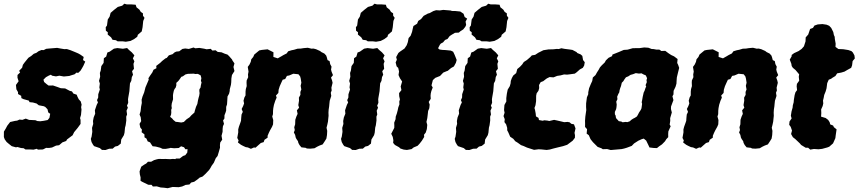

<svg xmlns="http://www.w3.org/2000/svg" viewBox="-38 -771 4530 1013"><path d="M24 0.2 8.6 -12 -3.2 -22 -13.2 -36 -17.6 -48.2 -17.4 -76.6 -7.6 -92.8 0.2 -107.6 15.4 -127.2 41.2 -133.2 52.4 -134.6 65.2 -140.2 79.8 -138.6 98 -145.2 115.6 -138.4 148.8 -136.8 159 -132.4 174.2 -131.2 192.8 -133.6 213.6 -137.8 222.8 -149.2 226.8 -170.6 216.8 -177.6 212.6 -194.6 200.8 -206.8 192.8 -210.6 166.6 -215.6 155 -224.8 135.8 -230.2 118 -232 114 -240.2 86 -248 74.8 -253.4 73.8 -265.4 57.2 -275V-284.8L48.4 -300L46.2 -322.8L60.2 -342.4L54.2 -361L54.4 -375.4L68 -388.6L63 -397.4L78.8 -413.8L82.6 -428.8L91.4 -441L107 -460.2L112.2 -466.4L126.4 -475.4L140.2 -487.2L153.8 -492.2L165.4 -500.8L180.8 -507.2L192.4 -506.6L205.6 -513.4L221.6 -515L263.4 -518.4L282.6 -514.8L301.2 -511.8L314.8 -512.2L334.2 -506L357.8 -496.4L374.6 -489.2L385.8 -483L403.6 -470.4L400 -454.2L411.8 -446L401.8 -423.6L394 -409.8L386.4 -397.6L374.2 -386.2L366 -388.2L355.2 -379L335.6 -373L327.4 -370.2L298.8 -367.4L275.2 -371.6L257.2 -368L237 -371.6L230.2 -376.8L219.2 -372L204.4 -363.8L191.2 -350.6L194.8 -338.4L208.2 -327L218.2 -319.6L241.8 -320L264.2 -312.4L282.6 -305.6L305.8 -304.4L330.6 -291.4L341.6 -288.8L349.4 -277.2L366.6 -271.4L371 -260.2L377.4 -247.4L388.2 -235.4L392.6 -218.6L390 -206L392 -193.2L389.4 -164.6L384.4 -148L387 -138.4V-117.2L371.6 -96L353.2 -73.8L345 -57.2L336.6 -51L315.6 -35.2L311.2 -27.2L291.2 -19.8L273.8 -4.8L257.8 -2.8L236.6 7.2L220.6 9.6L205.2 9.2L188.4 17.6L161.8 18.4L156.6 14L138.6 18.6L121 17.6H96.4L86.6 11L73 10L54 4.6L46.2 6.4Z M518.8 20.4 500 20 488.8 10.4 458.4 0 452.6 -7.8 445 -21.6 441.2 -38.2 445.2 -50 449 -75.6 447.6 -96.2 453.8 -117.2 452.6 -132.4 456.2 -151.4 464.2 -171.2 462.6 -189.2 472.2 -217.6 478.8 -230.6 473.8 -242.6 480 -256.4 480.4 -273.8 488.8 -298.8 486.2 -310 488.8 -330.2 484.4 -344.2 490.4 -366 489 -386.2 493.4 -398.8 496.6 -422.2 508.6 -439.2 510 -463.8 522.2 -472.4 528.6 -494 540.6 -498.4 563 -514.2 581.2 -517.4 610.4 -513.8 632.6 -517.6 642.2 -507.8 657.4 -494.8 671 -479 663.2 -463.2 671 -447.4 666.2 -434 668.8 -408 658.8 -395.4 663.8 -376.6 657.6 -364.6 654.6 -344.4 647.8 -331.4 645.8 -306.2 644.6 -289.8 641.8 -273.6 639 -258 637.4 -247.4 638.4 -228.6 632 -213.2 636.6 -202.8 629.6 -186.8 632.4 -167.2 628 -155.4 628.4 -136 625 -110.4 621.6 -97.6 619 -70.8 615.6 -57.8 601.6 -34.8 599.2 -13.4 583.8 -1.2 569 2.4 556.6 13.2 538.2 13.8ZM582.8 -552.8 573.6 -558.8 555.8 -561 548 -574 530.2 -588.8 530.8 -601 520.6 -608.8 519.8 -627.4 526.4 -636.2 530.6 -668.2 540.4 -683.2 545.6 -703.2 564.4 -719.4 583.6 -734.4 606.8 -741 618 -751.4 631 -747.8H655L677.8 -746L682.2 -732.4L697.8 -719.8L704.8 -708.2L716 -700.8L716.4 -688L724.4 -676.8L717.6 -660.4L714.2 -627.2L709.8 -605.2L689.2 -587.6L686.2 -577L669.4 -564.6L650.4 -555L625.8 -550.8L610.2 -552.8Z M827 219.4 809.8 218.2 789 212.2 768.6 213 761.6 204.2 744.4 203.8 712.8 188.4 703.4 183 703.8 165 699.8 148.8 698.4 133.2 707.2 108.4 723.2 97.4 733.4 91.8 742.6 82.4 759.6 82.2 774.6 74 789.4 69.6 800.2 67.4 821.6 68 834.2 67.6 859.8 68.8 873.8 67.4 888 68.4 890 65.4H910.2L927.4 52L939.6 47.8L950 34L951.6 16L940 16.6L933 6L917.4 0.8L905.2 9.8L880.6 11.2L862.2 9.2L854.8 11.2L836.6 14.4L819.6 14.2L807.2 8.4L784.2 2.4L767.2 0.6L760 -10L753.6 -20L741.2 -25L734.6 -40L724.4 -46.4L724 -62.2L709.2 -73.4L710.8 -87.2L702.2 -98.2L698.2 -117.4L706.8 -132L704.4 -152.4L698.4 -166.8L703.8 -184.2L706.4 -208.4L710.2 -227.8L709.2 -245L713.8 -261.4L722.6 -283.4L729.6 -310.6L735 -323L746.8 -350.8L745 -358.2L754 -372.2L765.8 -389L772 -403L787.4 -411.2L786.2 -423.2L806.8 -439L817.8 -449.6L835 -463L842 -465.6L852.8 -479L872.4 -485.2L883.4 -494.8L892.2 -498.8L907.6 -500.4L924.4 -512.8L939.2 -515.2L958.2 -512.8L983.2 -520.4L992.4 -516.2L1013.8 -518.2L1038.4 -514.2L1052.2 -511L1073.8 -513.4L1082.8 -504.2L1099.4 -505.8L1110.8 -497L1130.8 -495L1147.4 -487.8L1162.2 -483L1170.8 -474.8L1186.2 -457.2L1188.2 -452.2L1199 -436.4L1193.8 -417.6L1199 -396.2L1185.8 -375.2L1182.8 -357.2L1182 -336.6L1180.4 -323.4L1174.4 -300.4L1173.8 -290.2L1170.6 -276.8L1162.4 -262L1160.8 -235.8L1159.8 -220.2L1155.4 -207.2L1155.2 -188L1152.2 -177.8L1146.4 -163L1146 -145.8L1139 -135.4L1143.8 -117.4L1138.2 -105L1136.6 -91L1136.4 -75.6L1130.8 -54.6L1134.4 -34L1124 -19.2L1122.4 -5.8L1122.8 8.2L1116.4 30.6L1110 51.8L1100.6 63.4L1090.2 87.6L1078.6 103.6L1072.2 115.4L1065.4 125.8L1045.4 147L1030.2 160.8L1015.8 165.8L1003.8 175.8L986.6 188L970.2 192.2L961.4 202.4L941 204.6L923.2 212.8L904.8 216.6L873 215.4L846.6 222ZM918.2 -124.6 932 -127.6 946.6 -141.8 962.2 -152.2 971.2 -162.4 987.6 -177 990 -187 996.2 -207.4 1003.2 -222.6 1006.6 -241.8 1009.8 -255.2 1013 -266 1015 -279.4 1013.6 -291.2 1014.2 -300.2 1020 -308.8 1021.8 -320.6 1025.4 -336.4 1022 -344.4 1024.4 -358.6 1020.6 -373.4 1006 -381.2 991.8 -380.6 984.6 -382.4 971.4 -382 953 -381.4 940.4 -378.2 926.8 -368.4 918.8 -365.8 909 -351.6 902.4 -343.2 892.2 -333.8 892.4 -321 888.8 -308.6 883 -301.4 879 -292.2 875.6 -276.2 874.6 -267.8 875 -247.2 868.2 -224.6 866.8 -212 868.4 -200.2 865.2 -191.6 865.8 -177.8 864.6 -166.6 859.6 -154.6 870.4 -145.8 876.2 -138.6 888.6 -128.4 899 -127.4Z M1321.2 -497.8 1330 -505 1343 -507.6 1373.8 -510.8 1393.6 -500.8 1404.8 -495.2 1404.4 -470.6 1427.4 -463.2 1447.6 -474.6 1456.8 -480.2 1474.6 -489.2 1482.4 -500.4 1500.8 -506 1513 -508.4 1532.6 -514.2 1548.4 -514.6 1563.2 -517 1585.8 -519 1605.4 -514.2 1616 -514.8 1629.4 -511.4 1650.4 -502 1657.8 -496.2 1673.4 -488.4 1683 -478 1686.4 -468.2 1690.2 -453.8 1700.8 -448.8 1704 -432.8 1711.2 -419.2 1708.6 -403.8 1711.4 -392.8 1718.8 -374.6 1708.4 -361.6 1713.8 -347.2 1716.8 -334.2 1710.4 -308.2 1712 -294 1707.2 -281.6 1709.8 -265 1701.6 -239.4 1699.8 -222.6 1698.6 -209.4 1696 -192.6 1695 -177 1695.6 -160 1694 -145.4 1692.4 -129.4 1688.8 -112.6 1684.8 -97 1688.4 -80.6 1687.2 -58.8 1684 -39.8 1676 -26.8 1664.4 -9.2 1648.2 -3.2 1635 3.2 1621.4 11.2 1598.6 13.4 1580.6 12.4 1575 9 1552.2 6.4 1542 -6 1536 -17.4 1534.2 -25.8 1525.6 -38.4 1522 -45.8 1519.2 -59.2 1512.4 -72.2 1517.2 -84.8 1514.4 -99.6 1519.2 -115 1520 -139 1525.6 -156 1532.2 -170.2 1528.4 -188.8 1540 -202.8 1535.8 -216.4 1539.6 -239.8 1539 -256 1547 -270.6 1546.6 -285.8 1551.8 -299 1548.2 -318.2 1552 -334.6 1548.6 -356.8 1545.6 -367.8 1536.6 -379.2 1509.4 -382 1487.8 -372.8 1475.8 -370.6 1466.6 -354 1453.4 -350.4 1445.6 -333.6 1437.8 -316 1432 -297.2 1430.6 -280.6 1418 -267 1421.6 -256 1414.2 -239.2 1407.4 -218.2 1404 -200.6 1402.6 -187.4 1402.2 -168.6 1398.4 -156.2 1403.6 -137.6 1402.6 -114.8 1397.2 -101.8 1386.4 -82.6 1380.4 -70.2 1373.8 -54.4 1374 -44.8 1357.4 -33.4 1353.2 -21.2 1338.2 -16.6 1325.4 -5.4 1310.2 8.2 1302 7 1285.8 14.2 1269.8 7 1258.4 5.2 1244.2 -1.4 1233.2 -7.2 1217.2 -19.4 1220.8 -30 1213.8 -43.4 1219 -72.6 1218.8 -88 1222.4 -102 1230.2 -123.6 1233.6 -133.8 1234.6 -148.8 1236.4 -166.8 1243 -180.8 1237 -196 1244.8 -211.6 1249.8 -225.2 1246.8 -239.6 1251.4 -256.6 1257.4 -267.6 1257.6 -288.4 1259 -301 1263.6 -316.8 1262.8 -334.8 1263.4 -346.4 1271.4 -363.8 1270.4 -378 1273.2 -393.2 1269.2 -418 1278.4 -430.6 1285 -444.8 1287.8 -458.2 1298 -470.4 1303.6 -483.2Z M1838.8 20.4 1820 20 1808.8 10.4 1778.4 0 1772.6 -7.8 1765 -21.6 1761.2 -38.2 1765.2 -50 1769 -75.6 1767.6 -96.2 1773.8 -117.2 1772.6 -132.4 1776.2 -151.4 1784.2 -171.2 1782.6 -189.2 1792.2 -217.6 1798.8 -230.6 1793.8 -242.6 1800 -256.4 1800.4 -273.8 1808.8 -298.8 1806.2 -310 1808.8 -330.2 1804.4 -344.2 1810.4 -366 1809 -386.2 1813.4 -398.8 1816.6 -422.2 1828.6 -439.2 1830 -463.8 1842.2 -472.4 1848.6 -494 1860.6 -498.4 1883 -514.2 1901.2 -517.4 1930.4 -513.8 1952.6 -517.6 1962.2 -507.8 1977.4 -494.8 1991 -479 1983.2 -463.2 1991 -447.4 1986.2 -434 1988.8 -408 1978.8 -395.4 1983.8 -376.6 1977.6 -364.6 1974.6 -344.4 1967.8 -331.4 1965.8 -306.2 1964.6 -289.8 1961.8 -273.6 1959 -258 1957.4 -247.4 1958.4 -228.6 1952 -213.2 1956.6 -202.8 1949.6 -186.8 1952.4 -167.2 1948 -155.4 1948.4 -136 1945 -110.4 1941.6 -97.6 1939 -70.8 1935.6 -57.8 1921.6 -34.8 1919.2 -13.4 1903.8 -1.2 1889 2.4 1876.6 13.2 1858.2 13.8ZM1902.8 -552.8 1893.6 -558.8 1875.8 -561 1868 -574 1850.2 -588.8 1850.8 -601 1840.6 -608.8 1839.8 -627.4 1846.4 -636.2 1850.6 -668.2 1860.4 -683.2 1865.6 -703.2 1884.4 -719.4 1903.6 -734.4 1926.8 -741 1938 -751.4 1951 -747.8H1975L1997.8 -746L2002.2 -732.4L2017.8 -719.8L2024.8 -708.2L2036 -700.8L2036.4 -688L2044.4 -676.8L2037.6 -660.4L2034.2 -627.2L2029.8 -605.2L2009.2 -587.6L2006.2 -577L1989.4 -564.6L1970.4 -555L1945.8 -550.8L1930.2 -552.8Z M2108.8 20.2 2091.8 18.2 2074.6 12.6 2067.4 5.8 2045.6 -6.2 2036.2 -17.2 2037.4 -31 2034.2 -48.6 2026.2 -65.2 2042.2 -96.4 2042.4 -109 2041.8 -123.8 2049 -142.2 2049.8 -155.2 2056 -173 2060.2 -189 2063.4 -204.4 2069.4 -220.6 2068.6 -235 2072 -246.4 2068.2 -263.4 2067.6 -279.8 2080 -295.8 2076 -314.8 2083.6 -341 2072 -358.4 2064.6 -375.2 2067.4 -393.8 2063 -412.8 2054.6 -420.8 2049.4 -441.6 2055.8 -456 2052.2 -469.8 2063.8 -491.4 2071.6 -498 2096.2 -515 2107.8 -532.4 2113.8 -549 2117.8 -570.2 2128.4 -582.2 2136 -602.6 2139.4 -618.4 2143.2 -633.8 2162.6 -645.8 2168.6 -660.6 2183.6 -670.6 2197.2 -687.4 2219.4 -699.4 2229 -702 2248.4 -712.6 2263 -717.2 2282.4 -716 2300.6 -718.8 2339.4 -715.6 2346.6 -713.2 2365 -712.8 2390.4 -710.2 2407.8 -698.4 2413.6 -681.2 2426.8 -672.8 2418.4 -657 2421.4 -639.4 2416.8 -629.4 2406 -615.8 2390.8 -606 2382.8 -599 2362.6 -598 2345.6 -588 2334.4 -580.6 2323 -565.4 2310.2 -560.2 2299.6 -547.4 2287.8 -541.2 2282.8 -535 2273.2 -516.4 2281.2 -509.8 2296.8 -507.6 2313.6 -506.8 2340.6 -504 2352.8 -498.2 2360.8 -481.4 2371.4 -454.8 2367.4 -439.8 2356.8 -420.4 2341.8 -412 2324.2 -397.2 2320.8 -396.4 2300.6 -388 2283.6 -370.2 2258.6 -360.2 2245.8 -348.4 2238.6 -320.6 2245 -309.2 2237.8 -290.6 2234.8 -278 2233.6 -266 2234.6 -249.6 2224 -233.2 2229 -219.4 2227 -199.8 2220.8 -185.6 2218.6 -165.8 2216.4 -147.6 2212 -127.8 2216.2 -112 2214 -89.8 2208.2 -71.6 2199 -60 2200.2 -48.6 2187.6 -28.2 2175.6 -12.8 2165.2 -1.8 2144.2 7 2133.6 15.6Z M2438.8 20.4 2420 20 2408.8 10.4 2378.4 0 2372.6 -7.8 2365 -21.6 2361.2 -38.2 2365.2 -50 2369 -75.6 2367.6 -96.2 2373.8 -117.2 2372.6 -132.4 2376.2 -151.4 2384.2 -171.2 2382.6 -189.2 2392.2 -217.6 2398.8 -230.6 2393.8 -242.6 2400 -256.4 2400.4 -273.8 2408.8 -298.8 2406.2 -310 2408.8 -330.2 2404.4 -344.2 2410.4 -366 2409 -386.2 2413.4 -398.8 2416.6 -422.2 2428.6 -439.2 2430 -463.8 2442.2 -472.4 2448.6 -494 2460.6 -498.4 2483 -514.2 2501.2 -517.4 2530.4 -513.8 2552.6 -517.6 2562.2 -507.8 2577.4 -494.8 2591 -479 2583.2 -463.2 2591 -447.4 2586.2 -434 2588.8 -408 2578.8 -395.4 2583.8 -376.6 2577.6 -364.6 2574.6 -344.4 2567.8 -331.4 2565.8 -306.2 2564.6 -289.8 2561.8 -273.6 2559 -258 2557.4 -247.4 2558.4 -228.6 2552 -213.2 2556.6 -202.8 2549.6 -186.8 2552.4 -167.2 2548 -155.4 2548.4 -136 2545 -110.4 2541.6 -97.6 2539 -70.8 2535.6 -57.8 2521.6 -34.8 2519.2 -13.4 2503.8 -1.2 2489 2.4 2476.6 13.2 2458.2 13.8ZM2502.8 -552.8 2493.6 -558.8 2475.8 -561 2468 -574 2450.2 -588.8 2450.8 -601 2440.6 -608.8 2439.8 -627.4 2446.4 -636.2 2450.6 -668.2 2460.4 -683.2 2465.6 -703.2 2484.4 -719.4 2503.6 -734.4 2526.8 -741 2538 -751.4 2551 -747.8H2575L2597.8 -746L2602.2 -732.4L2617.8 -719.8L2624.8 -708.2L2636 -700.8L2636.4 -688L2644.4 -676.8L2637.6 -660.4L2634.2 -627.2L2629.8 -605.2L2609.2 -587.6L2606.2 -577L2589.4 -564.6L2570.4 -555L2545.8 -550.8L2530.2 -552.8Z M2779.8 19.6 2771 16.8 2742.4 7.6 2724.8 -0.4 2710.8 -5.4 2693.4 -18 2680.4 -26 2670.2 -38.6 2653.8 -49.6 2643.8 -72.6 2638 -83.6V-96.2L2632.4 -114.8L2623.4 -126.8L2625 -142L2618.6 -158.6L2624.2 -176.2L2621.4 -190.4L2623.4 -217.2L2633.4 -235.6L2633.2 -253.4L2636.2 -276.6L2640.6 -298.2L2651.6 -316.2L2655.8 -330.8L2657 -344L2662.6 -359.2L2669.8 -372.4L2685.4 -385.4L2691.2 -406.8L2705 -418.2L2717.2 -431.2L2725.6 -443.8L2742 -454.4L2759.4 -469.4L2768 -478.8L2785.2 -481.6L2802.4 -492.8L2828.8 -506L2855.2 -510.2L2882.8 -511L2900 -513L2909.8 -512.2L2923.8 -516.4L2940.8 -513.2L2966.8 -510L2982.2 -507.6L3003.6 -496.4L3008 -491.2L3025.8 -483.8L3034.4 -476L3038.2 -454.4L3047.2 -442.8L3044 -425L3037 -413.2L3021.2 -404.6L3004.8 -390L2994.8 -382.6L2970.4 -379.2L2954 -377.2L2938 -378.2L2919.4 -373.2L2901.6 -370.6L2882.4 -362.8L2861.8 -364.4L2847.6 -357.6L2842 -353.6L2828.2 -342.8L2814.6 -337.6L2806 -322.4L2806.8 -306.2L2802.8 -292L2793.4 -278.8L2790.8 -266L2790.4 -237L2787.2 -215.6L2781.8 -201.2L2784.6 -192L2788.2 -172.6L2789.8 -157L2803.2 -149L2805.6 -137.6L2825.2 -134L2833.6 -136.4L2850 -134.8L2860 -132.6L2885.4 -138.6L2899.8 -135.6L2918 -131.4L2938.8 -126.4L2957 -127.8L2967.8 -125.4L2976.2 -117.8L2990.4 -115L2998.4 -93.4L2993.2 -70L2995.6 -57.6L2995.2 -44L2983.4 -28.6L2954.4 -7L2932.2 0.2L2906.4 6.4L2880.8 12.8L2863 17.8L2846 20.2L2818.6 17.4L2803.8 16.6Z M3241.6 15.6 3216.4 17.8 3184 20.6 3165.4 15.4 3142.4 16.2 3134.8 11.2 3115.2 4 3104.6 -6.6 3090.4 -20.8 3077.6 -36.8 3068.6 -57.6 3057.2 -66 3059.4 -89.4 3048.8 -101.2 3049 -119.6 3048.6 -133.6 3050.2 -155.2 3052.8 -173.6 3055.2 -190.2 3054.2 -206 3054.4 -225.8 3058.6 -257.6 3065.6 -274V-283.6L3070 -305.2L3079.4 -328.2L3086.6 -343.6L3089.8 -362L3103.8 -374.8L3111.8 -389.2L3120.2 -402.2L3127.4 -415.6L3137 -426.4L3152.4 -441.2L3158.8 -452.6L3172.8 -466L3191.2 -474.8L3193.4 -483.2L3212.2 -490.6L3227.6 -496.8L3253 -507.6L3273.2 -509L3300.8 -516.8L3335.4 -517L3360.8 -520.6L3382.8 -519.2L3400.4 -512.4L3409.8 -512.2L3425.6 -509.2L3440.6 -509.4L3451.4 -502L3472 -502.8L3488.2 -490.6L3503.4 -480.6L3518.2 -473.8L3537 -459.6L3535 -438.8L3540 -428.6L3545.4 -412.8L3539 -387.2L3533 -362.2L3531.6 -342.2L3531 -329.8L3526.2 -313.2L3516 -291.8L3515.2 -272.4L3509.8 -263.2L3515 -243L3502.4 -209L3502 -195.8L3506.6 -177.6L3497.8 -147.6L3498.2 -133.2L3495.2 -114L3500.4 -104.8L3488.2 -77.6L3487.4 -64.2L3487.6 -47.4L3477.4 -36.6L3470.6 -25.6L3454.6 -9.2L3440.2 0.6L3428 10.4L3409.6 9.6L3388.6 7L3383.2 -4.8L3371.2 -29.4L3358.2 -39.8L3347 -36.4L3329.8 -28.6L3307.4 -14.2L3295.2 -1.4L3269.2 8.4L3255.2 12.6ZM3247 -125.8 3263 -127.8 3271.8 -126.6 3284.4 -131 3293.8 -139.4 3303.6 -145.6 3311.8 -149.6 3322.6 -156.8 3329 -168.2 3333.4 -177 3342.6 -191 3346.4 -199.2 3349.8 -223.2 3347.6 -231.4 3350.4 -245.2 3353 -260.4 3355.4 -270.8 3358 -282.6 3362.8 -292.2 3366.4 -303.6 3371.4 -315.4 3368 -321.6 3374.6 -337.6 3373 -348.4 3376 -358.4 3369.4 -373.2 3356.2 -378.8 3346.6 -384.2 3333.4 -382.8 3316.4 -385.2 3301.8 -379.6 3288.6 -376 3276.8 -368.2 3264.6 -363.2 3257 -353 3250.8 -342.8 3242.6 -334.4 3238.4 -316.8 3234.2 -305.8 3231 -295 3229.2 -283.6 3224.6 -275.8 3218.2 -260.8 3219.6 -247.8 3213.4 -234.6 3215.8 -219.6 3214.6 -205.8 3212.8 -195.4 3206 -180.4 3206.2 -167.8 3210.2 -161 3211.2 -152 3213.4 -146.4 3222.8 -136.4 3226.6 -131.8 3240.4 -129.6Z M3670.2 -497.8 3679 -505 3692 -507.6 3722.8 -510.8 3742.6 -500.8 3753.8 -495.2 3753.4 -470.6 3776.4 -463.2 3796.6 -474.6 3805.8 -480.2 3823.6 -489.2 3831.4 -500.4 3849.8 -506 3862 -508.4 3881.6 -514.2 3897.4 -514.6 3912.2 -517 3934.8 -519 3954.4 -514.2 3965 -514.8 3978.4 -511.4 3999.4 -502 4006.8 -496.2 4022.4 -488.4 4032 -478 4035.4 -468.2 4039.2 -453.8 4049.8 -448.8 4053 -432.8 4060.2 -419.2 4057.6 -403.8 4060.4 -392.8 4067.8 -374.6 4057.4 -361.6 4062.8 -347.2 4065.8 -334.2 4059.4 -308.2 4061 -294 4056.2 -281.6 4058.8 -265 4050.6 -239.4 4048.8 -222.6 4047.6 -209.4 4045 -192.6 4044 -177 4044.6 -160 4043 -145.4 4041.4 -129.4 4037.8 -112.6 4033.8 -97 4037.4 -80.6 4036.2 -58.8 4033 -39.8 4025 -26.8 4013.4 -9.2 3997.2 -3.2 3984 3.2 3970.4 11.2 3947.6 13.4 3929.6 12.4 3924 9 3901.2 6.4 3891 -6 3885 -17.4 3883.2 -25.8 3874.6 -38.4 3871 -45.8 3868.2 -59.2 3861.4 -72.2 3866.2 -84.8 3863.4 -99.6 3868.2 -115 3869 -139 3874.6 -156 3881.2 -170.2 3877.4 -188.8 3889 -202.8 3884.8 -216.4 3888.6 -239.8 3888 -256 3896 -270.6 3895.6 -285.8 3900.8 -299 3897.2 -318.2 3901 -334.6 3897.6 -356.8 3894.6 -367.8 3885.6 -379.2 3858.4 -382 3836.8 -372.8 3824.8 -370.6 3815.6 -354 3802.4 -350.4 3794.6 -333.6 3786.8 -316 3781 -297.2 3779.6 -280.6 3767 -267 3770.6 -256 3763.2 -239.2 3756.4 -218.2 3753 -200.6 3751.6 -187.4 3751.2 -168.6 3747.4 -156.2 3752.6 -137.6 3751.6 -114.8 3746.2 -101.8 3735.4 -82.6 3729.4 -70.2 3722.8 -54.4 3723 -44.8 3706.4 -33.4 3702.2 -21.2 3687.2 -16.6 3674.4 -5.4 3659.2 8.2 3651 7 3634.8 14.2 3618.8 7 3607.4 5.2 3593.2 -1.4 3582.2 -7.2 3566.2 -19.4 3569.8 -30 3562.8 -43.4 3568 -72.6 3567.8 -88 3571.4 -102 3579.2 -123.6 3582.6 -133.8 3583.6 -148.8 3585.4 -166.8 3592 -180.8 3586 -196 3593.8 -211.6 3598.8 -225.2 3595.8 -239.6 3600.4 -256.6 3606.4 -267.6 3606.6 -288.4 3608 -301 3612.6 -316.8 3611.8 -334.8 3612.4 -346.4 3620.4 -363.8 3619.4 -378 3622.2 -393.2 3618.2 -418 3627.4 -430.6 3634 -444.8 3636.8 -458.2 3647 -470.4 3652.6 -483.2Z M4237 18.4 4225.6 8.4H4212.8L4188.8 -6.2L4181.8 -14.6L4176.6 -19.6L4157.8 -37.4L4145.2 -47.2L4135.8 -64L4140.6 -82L4134 -101.4L4125.8 -112.6L4127.6 -130L4138.6 -146.2L4134.6 -160.4L4138.2 -183.2L4143.8 -203L4145 -215.2L4149.4 -231.2L4150.4 -243.6L4154.6 -269.6L4159 -284.4L4167.4 -295.6L4165.2 -315.6L4166.6 -328.6L4178.6 -345.2L4176.4 -366.2L4178.4 -378.8L4159.2 -401.6L4145.2 -413.2L4139 -422.8L4137.2 -434.4L4128.8 -456.4L4138.8 -474V-481L4151.6 -490.6L4175.4 -501.6L4191.6 -513L4203.6 -526.6L4212 -552.6L4212.8 -573.6L4226.2 -588.8L4236.2 -618.2L4251.2 -623.8L4259 -636.2L4276.6 -642.2L4301.2 -644L4322.8 -640.8L4336.8 -635L4347.6 -623.6L4358.4 -602L4361.6 -586.2L4365.8 -577L4366.6 -565.6L4371 -540.4L4370 -523.6L4385.4 -512.4L4411.6 -511.2L4437.8 -507L4454.4 -501.2L4461.6 -494.2L4470 -478.8L4472 -462.6L4460.4 -448.6L4457.6 -426.2L4452.8 -413.2L4431.8 -401.6L4417.6 -393.2L4400.2 -388L4378.8 -384L4369.6 -370L4353.6 -360.4L4347 -355.4L4334.4 -350.4L4326.4 -332.4L4322.8 -304.8L4318 -288.2L4310.6 -270L4307.6 -254L4304.2 -240.6L4305.6 -225.2L4302.4 -211.6L4294.4 -193.6L4295.2 -174.4L4294 -155.6L4318.2 -148.4L4331.4 -138.4L4339.2 -126.4L4342.4 -114.6L4357.6 -108.6L4361.6 -100L4375.8 -88.6L4371.2 -56.8L4369.4 -42L4357.2 -14.6L4337.2 3L4326.8 7L4299.6 14.4L4280.4 16.6L4256.2 15Z"/></svg>

Font: Winky Rough
Style: Italic
Weight: 400
Italic angle: -8.97852°
Designer: Simon Atzbach
Foundry: typofactur
Version: Version 1.206